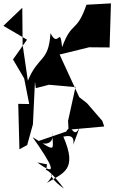

<svg xmlns="http://www.w3.org/2000/svg" viewBox="-20 -786 677 1137"><path d="M269 -284 427 -270 383 -70 386 -18 597 -37 586 -70 495 -175 449 -211 333 -463 508 -506 629 -505 637 -766 492 -758C433 -587 406 -666 348 -507C334 -639 326 -495 279 -590C268 -415 207 -459 145 -308L114 -521L112 -740L0 -633L140 -551L57 -434L123 -322L153 -170L88 -171L95 98L141 73L175 -50L187 -303L192 -264ZM258 187C253 279 210 135 359 331C216 230 335 219 258 297C353 238 442 223 355 23C369 22 425 2 414 71L453 -35C413 51 407 -70 372 -7L200 52C233 72 303 77 291 -2C289 104 324 122 173 26C289 191 331 271 201 176Z"/></svg>

Font: Asimov Silicon
Style: Regular
Weight: 400
Designer: Google
Version: Version 2.000980; 2014